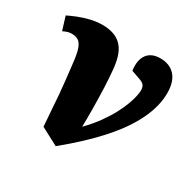

<svg xmlns="http://www.w3.org/2000/svg" viewBox="-128 -669 856 843"><g transform="rotate(30 300.0 -247.0)"><path d="M251 35 162 -12Q158 -63 155.5 -99.5Q153 -136 150.5 -168Q148 -200 144 -234.5Q140 -269 135 -314Q130 -363 121.5 -387Q113 -411 99.5 -419.5Q86 -428 65 -428Q57 -428 47 -425.5Q37 -423 23 -416L2 -484Q20 -493 46 -503.5Q72 -514 102.5 -521.5Q133 -529 164 -529Q191 -529 214 -522.5Q237 -516 255.5 -500Q274 -484 285.5 -455.5Q297 -427 301 -383Q305 -344 307 -293.5Q309 -243 309.5 -191.5Q310 -140 309 -97Q344 -133 368.5 -167Q393 -201 409.5 -232Q426 -263 435.5 -289Q445 -315 449 -334Q453 -353 453 -363Q453 -380 446 -389.5Q439 -399 417 -406L377 -420Q370 -472 391 -500.5Q412 -529 457 -529Q505 -529 532 -499Q559 -469 559 -411Q559 -346 525 -274.5Q491 -203 422.5 -126Q354 -49 251 35Z"/></g></svg>

Font: Literata ExtraBold
Style: Italic
Weight: 800
Italic angle: -2°
Designer: Latin by Veronika Burian and Jose Scaglione. Greek by Irene Vlachou. Cyrillic by Vera Evstafieva
Foundry: TypeTogether
Version: Version 3.002